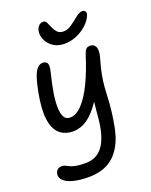

<svg xmlns="http://www.w3.org/2000/svg" viewBox="-179 -834 934 1189"><g transform="rotate(-20 287.5 -239.5)"><path d="M195 261Q134 261 92 249.5Q50 238 31 218Q12 198 17 175Q20 159 30.5 149.5Q41 140 60 140Q72 140 82 145Q92 150 105 156.5Q118 163 141.5 168Q165 173 204 173Q252 173 284 152Q316 131 335.5 93Q355 55 365 5Q371 -24 373.5 -52Q376 -80 379 -112Q382 -144 387 -186.5Q392 -229 403 -287L434 -258Q402 -189 370 -145.5Q338 -102 308 -78.5Q278 -55 251.5 -46.5Q225 -38 204 -38Q146 -38 111.5 -70Q77 -102 68.5 -169Q60 -236 81 -343Q94 -410 107.5 -444Q121 -478 136 -490Q151 -502 167 -502Q182 -502 191 -494.5Q200 -487 200.5 -470Q201 -453 193 -424Q177 -361 168 -306.5Q159 -252 160 -211Q161 -170 173 -147.5Q185 -125 212 -125Q254 -125 294 -168.5Q334 -212 369.5 -286.5Q405 -361 434 -454Q443 -482 452 -491.5Q461 -501 480 -501Q490 -501 499.5 -496Q509 -491 514.5 -479.5Q520 -468 519.5 -448.5Q519 -429 510 -400Q495 -349 487.5 -309Q480 -269 477 -232.5Q474 -196 472.5 -158.5Q471 -121 466 -76.5Q461 -32 450 26Q437 93 412 138.5Q387 184 354 211Q321 238 280.5 249.5Q240 261 195 261ZM337 -566Q295 -566 266 -584.5Q237 -603 223 -630.5Q209 -658 210 -683Q212 -710 225 -725Q238 -740 257 -740Q272 -740 279.5 -723.5Q287 -707 296 -687Q304 -668 317.5 -654Q331 -640 359 -640Q372 -640 385.5 -645.5Q399 -651 411.5 -659.5Q424 -668 434 -676Q449 -688 461 -697.5Q473 -707 484.5 -713Q496 -719 507 -719Q519 -719 525.5 -710.5Q532 -702 528 -689Q523 -671 506.5 -649.5Q490 -628 464 -609Q438 -590 405.5 -578Q373 -566 337 -566Z"/></g></svg>

Font: Shantell Sans
Style: Italic
Weight: 400
Italic angle: -11°
Designer: Stephen Nixon, Anya Danilova, Shantell Martin
Foundry: Arrow Type
Version: Version 1.011;[c5ecc13dd]